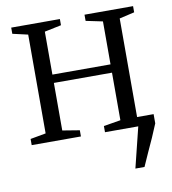

<svg xmlns="http://www.w3.org/2000/svg" viewBox="-80 -591 754 841"><g transform="rotate(-10 297.5 -171.0)"><path d="M454.5 180 499 0 473.5 -41H574.5V0Q562.5 30 549 60.2Q535.5 90.5 521.5 120.5Q507.5 150.5 495 180ZM25 0V-27.5L94 -40V-479.5L26 -495V-522.5H242.5V-495L168 -479.5V-288.5H426.5V-479.5L352 -495V-522.5H568V-495L501 -479.5V-40L569.5 -27.5V0H351V-27.5L426.5 -40V-251.5H168V-40L244 -27.5V0Z"/></g></svg>

Font: Merriweather 96pt Light
Style: Regular
Weight: 300
Version: Version 2.100